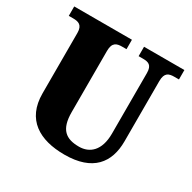

<svg xmlns="http://www.w3.org/2000/svg" viewBox="-160 -873 1042 1043"><g transform="rotate(30 361.0 -352.0)"><path d="M372 10C549 10 619 -82 619 -216V-594C619 -648 645 -655 679 -655H707V-714H454V-655H481C515 -655 539 -648 539 -598V-218C539 -110 484 -67 419 -67C337 -67 291 -100 291 -210V-594C291 -648 318 -655 351 -655H378V-714H16V-655H43C76 -655 103 -648 103 -598V-219C103 -55 215 10 372 10Z"/></g></svg>

Font: Noto Serif Bengali SemiCondensed Black
Style: Regular
Weight: 900
Width: 4
Designer: Juan Bruce, Universal Thirst, Indian Type Foundry and the Monotype Design Team.
Foundry: Monotype Imaging Inc.
Version: Version 2.003